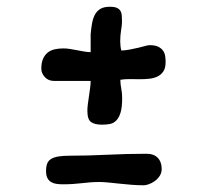

<svg xmlns="http://www.w3.org/2000/svg" viewBox="-20 -633 619 574"><path d="M285.2 -260.3Q263.2 -260.3 252.2 -268.1Q241.2 -275.9 241.2 -301.8Q241.2 -310.5 242.7 -322.3Q244.1 -334 246.1 -346.4Q248 -358.9 249.5 -370.6Q251 -382.3 251 -391.1H141.1Q124.5 -391.1 114 -402.6Q103.5 -414.1 103.5 -427.7Q103.5 -445.3 108.6 -457Q113.8 -468.8 122.6 -475.8Q131.3 -482.9 143.6 -485.6Q155.8 -488.3 169.9 -488.3Q178.7 -488.3 189.5 -486.6Q200.2 -484.9 211.2 -482.7Q222.2 -480.5 232.7 -478.8Q243.2 -477.1 251 -477.1V-530.8Q252.4 -546.4 254.9 -561.3Q257.3 -576.2 262.9 -587.6Q268.6 -599.1 279.3 -606Q290 -612.8 308.6 -612.8Q322.3 -612.8 329.6 -609.4Q336.9 -606 340.3 -599.9Q343.8 -593.8 344.2 -585.4Q344.7 -577.1 344.7 -567.4Q344.7 -558.6 342 -542.7Q339.4 -526.9 339.4 -509.3Q339.4 -494.1 342.8 -481.9Q355 -482.4 368.2 -484.9Q381.3 -487.3 393.3 -490.2Q405.3 -493.2 414.3 -495.6Q423.3 -498 427.2 -498Q443.8 -498 453.4 -493.2Q462.9 -488.3 467.8 -481Q472.7 -473.6 473.9 -464.8Q475.1 -456.1 475.1 -447.8Q475.1 -429.7 468.3 -419.4Q461.4 -409.2 450.4 -404.1Q439.5 -398.9 425.3 -397.5Q411.1 -396 396 -396.2Q380.9 -396.5 366.2 -396.5Q351.6 -396.5 339.8 -394.5Q339.8 -381.8 342.5 -368.4Q345.2 -355 345.2 -339.4Q345.2 -311.5 340.3 -295.9Q335.4 -280.3 327.1 -272.2Q318.8 -264.2 308.1 -262.2Q297.4 -260.3 285.2 -260.3ZM117.7 -121.6Q117.7 -135.3 121.1 -144Q124.5 -152.8 133.1 -158Q141.6 -163.1 155.3 -165.3Q168.9 -167.5 189.5 -167.5Q241.7 -167.5 301 -170.4Q360.4 -173.3 419.4 -173.3Q439.9 -173.3 451.7 -161.1Q463.4 -148.9 463.4 -127.9Q463.4 -116.2 457.3 -106.9Q451.2 -97.7 442.6 -91.6Q434.1 -85.4 425 -82.3Q416 -79.1 410.2 -79.1Q391.6 -79.1 372.8 -80.6Q354 -82 336.7 -84Q319.3 -85.9 304 -87.4Q288.6 -88.9 276.4 -88.9Q262.2 -88.9 250 -87.9Q237.8 -86.9 225.1 -85.4Q212.4 -84 198.5 -83Q184.6 -82 167.5 -82Q157.7 -82 148.9 -83.3Q140.1 -84.5 133.1 -88.6Q126 -92.8 121.8 -100.6Q117.7 -108.4 117.7 -121.6Z"/></svg>

Font: Short Stack
Style: Regular
Weight: 400
Designer: James Grieshaber
Foundry: James Grieshaber
Version: Version 1.002